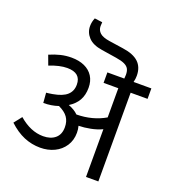

<svg xmlns="http://www.w3.org/2000/svg" viewBox="-161 -1004 1001 1120"><g transform="rotate(20 340.0 -443.5)"><path d="M683.6 -551.3H578.6V-0.5H502V-296.9Q470.2 -281.7 431.6 -274.2Q393.1 -266.6 358.9 -266.1Q364.3 -246.1 364.3 -224.6Q364.3 -177.7 341.1 -142.3Q317.9 -106.9 278.6 -88.1Q239.3 -69.3 191.4 -69.3Q138.7 -69.3 90.3 -89.6Q42 -109.9 -4.4 -153.3L33.7 -201.7Q106.9 -138.2 184.6 -138.2Q231.4 -138.2 259.3 -161.9Q287.1 -185.5 287.1 -230.5Q287.1 -267.1 269.5 -292Q252 -316.9 212.4 -335.4Q169.9 -320.8 120.1 -320.8L115.2 -382.8Q128.9 -383.8 154.3 -388.2Q213.4 -398.4 240.5 -422.9Q267.6 -447.3 267.6 -487.8Q267.6 -560.5 182.6 -560.5Q135.7 -560.5 72.8 -535.6L50.8 -595.2Q85.9 -610.4 118.4 -618.2Q150.9 -626 185.5 -626Q231.9 -626 266.4 -610.4Q300.8 -594.7 319.6 -565.2Q338.4 -535.6 338.4 -494.1Q338.4 -448.7 320.1 -416.3Q301.8 -383.8 264.2 -360.4Q301.8 -346.7 324.7 -323.7Q424.3 -324.7 502 -370.1V-551.3H410.6V-616.2H683.6ZM517.1 -640.1Q517.1 -662.6 509.5 -676.5Q502 -690.4 482.9 -699.5Q463.9 -708.5 429.2 -713.9L335.9 -728.5Q278.3 -737.3 250.7 -766.8Q223.1 -796.4 223.1 -835.9Q223.1 -861.8 233.9 -887.2L282.2 -880.9L281.7 -871.1Q280.8 -860.4 280.8 -856.9Q280.8 -831.5 299.1 -814.9Q317.4 -798.3 361.3 -792L447.3 -779.3Q514.2 -770 546.4 -739.7Q578.6 -709.5 578.6 -655.8Q578.6 -636.7 573.7 -617.9Q568.8 -599.1 556.2 -576.7L511.7 -589.4Q517.1 -620.6 517.1 -640.1Z"/></g></svg>

Font: Varta
Style: Regular
Weight: 400
Designer: Joana Correia, Viktoriya Grabowska, Eben Sorkin
Foundry: Sorkin Type
Version: Version 1.003; ttfautohint (v1.3) -l 8 -r 24 -G 200 -x 12 -H